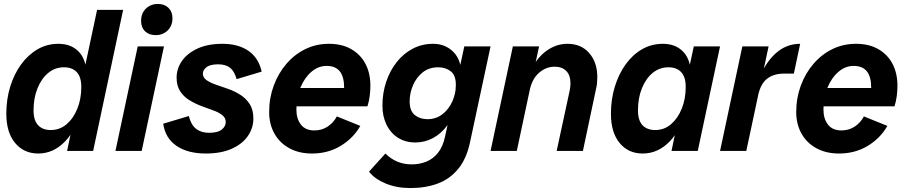

<svg xmlns="http://www.w3.org/2000/svg" viewBox="-20 -765 4611 973"><path d="M174 13Q101 13 56.5 -40.5Q12 -94 12 -189Q12 -261 31.5 -325Q51 -389 86.5 -438Q122 -487 170 -515Q218 -543 276 -543Q342 -543 380.5 -501.5Q419 -460 418 -383L394 -224Q370 -111 310.5 -49Q251 13 174 13ZM237 -106Q283 -106 317.5 -135.5Q352 -165 372 -214.5Q392 -264 392 -324Q392 -375 369 -399.5Q346 -424 304 -424Q259 -424 224.5 -395.5Q190 -367 170 -317.5Q150 -268 150 -206Q150 -155 173 -130.5Q196 -106 237 -106ZM320 0 349 -139 394 -265 404 -396 472 -715H604L452 0Z M769 -587Q735 -587 715 -606.5Q695 -626 695 -659Q695 -698 719.5 -721.5Q744 -745 780 -745Q814 -745 834 -725Q854 -705 854 -673Q854 -634 829.5 -610.5Q805 -587 769 -587ZM565 0 678 -530H811L698 0Z M1023 13Q932 13 875 -25.5Q818 -64 807 -138L937 -177Q948 -132 974 -112Q1000 -92 1039 -92Q1084 -92 1104 -108.5Q1124 -125 1124 -146Q1124 -168 1106 -182Q1088 -196 1059.5 -206Q1031 -216 999.5 -228Q968 -240 939.5 -257.5Q911 -275 893 -302.5Q875 -330 875 -372Q875 -417 902 -456Q929 -495 981 -519Q1033 -543 1107 -543Q1188 -543 1239.5 -507Q1291 -471 1306 -402L1179 -364Q1168 -404 1146 -421.5Q1124 -439 1086 -439Q1045 -439 1026.5 -424.5Q1008 -410 1008 -392Q1008 -372 1026.5 -359Q1045 -346 1074 -336Q1103 -326 1136 -314.5Q1169 -303 1198 -284.5Q1227 -266 1245.5 -237.5Q1264 -209 1264 -164Q1264 -116 1236 -75.5Q1208 -35 1154 -11Q1100 13 1023 13Z M1561 13Q1495 13 1446 -14Q1397 -41 1370.5 -88.5Q1344 -136 1344 -197Q1344 -268 1367 -330.5Q1390 -393 1431 -441Q1472 -489 1527 -516Q1582 -543 1647 -543Q1713 -543 1760 -516Q1807 -489 1832 -441.5Q1857 -394 1857 -331Q1857 -305 1853.5 -278Q1850 -251 1842 -226H1428L1448 -319H1765L1719 -265Q1722 -278 1723 -292Q1724 -306 1724 -320Q1724 -376 1702 -403.5Q1680 -431 1635 -431Q1593 -431 1558 -401Q1523 -371 1502.5 -321Q1482 -271 1482 -210Q1482 -163 1505 -133.5Q1528 -104 1573 -104Q1611 -104 1640.5 -123.5Q1670 -143 1687 -175L1806 -127Q1770 -64 1706 -25.5Q1642 13 1561 13Z M2060 188Q1990 188 1934.5 165Q1879 142 1850 105L1933 13Q1960 40 1993.5 54Q2027 68 2066 68Q2107 68 2141 54Q2175 40 2199.5 9.5Q2224 -21 2235 -71L2255 -163L2292 -265L2306 -405L2333 -530H2466L2363 -49Q2345 39 2302 91Q2259 143 2197.5 165.5Q2136 188 2060 188ZM2085 -43Q2035 -43 1997.5 -66.5Q1960 -90 1939 -132.5Q1918 -175 1918 -230Q1918 -293 1937 -350Q1956 -407 1990.5 -450.5Q2025 -494 2072 -518.5Q2119 -543 2175 -543Q2237 -543 2278 -501.5Q2319 -460 2318 -383L2292 -229Q2277 -170 2246 -128.5Q2215 -87 2173.5 -65Q2132 -43 2085 -43ZM2146 -161Q2190 -161 2222.5 -186.5Q2255 -212 2272.5 -251.5Q2290 -291 2290 -332Q2291 -383 2264.5 -403.5Q2238 -424 2201 -424Q2155 -424 2123 -399Q2091 -374 2073.5 -334Q2056 -294 2056 -251Q2056 -203 2082 -182Q2108 -161 2146 -161Z M2466 0 2579 -530H2712L2672 -346L2636 -306Q2651 -381 2683.5 -434Q2716 -487 2760.5 -515Q2805 -543 2856 -543Q2925 -543 2966 -496Q3007 -449 3007 -374Q3007 -359 3005.5 -343Q3004 -327 3000 -312L2934 0H2801L2867 -306Q2869 -317 2870 -325.5Q2871 -334 2871 -342Q2871 -384 2849.5 -405.5Q2828 -427 2791 -427Q2747 -427 2711.5 -396Q2676 -365 2664 -306L2599 0Z M3237 13Q3164 13 3120 -40.5Q3076 -94 3076 -189Q3076 -261 3095.5 -325Q3115 -389 3150 -438Q3185 -487 3233 -515Q3281 -543 3339 -543Q3405 -543 3443.5 -501.5Q3482 -460 3481 -383L3457 -224Q3434 -111 3374.5 -49Q3315 13 3237 13ZM3301 -106Q3346 -106 3380.5 -135.5Q3415 -165 3435 -214.5Q3455 -264 3455 -324Q3455 -375 3432 -399.5Q3409 -424 3368 -424Q3322 -424 3287.5 -395.5Q3253 -367 3233 -317.5Q3213 -268 3213 -206Q3213 -155 3236 -130.5Q3259 -106 3301 -106ZM3383 0 3412 -139 3458 -265 3467 -396 3496 -530H3629L3516 0Z M3629 0 3742 -530H3875L3762 0ZM3792 -252Q3811 -340 3844.5 -405.5Q3878 -471 3926 -507Q3974 -543 4035 -543L4003 -392H3952Q3902 -392 3868 -366.5Q3834 -341 3821 -278Z M4232 13Q4166 13 4117 -14Q4068 -41 4041.5 -88.5Q4015 -136 4015 -197Q4015 -268 4038 -330.5Q4061 -393 4102 -441Q4143 -489 4198 -516Q4253 -543 4318 -543Q4384 -543 4431 -516Q4478 -489 4503 -441.5Q4528 -394 4528 -331Q4528 -305 4524.5 -278Q4521 -251 4513 -226H4099L4119 -319H4436L4390 -265Q4393 -278 4394 -292Q4395 -306 4395 -320Q4395 -376 4373 -403.5Q4351 -431 4306 -431Q4264 -431 4229 -401Q4194 -371 4173.5 -321Q4153 -271 4153 -210Q4153 -163 4176 -133.5Q4199 -104 4244 -104Q4282 -104 4311.5 -123.5Q4341 -143 4358 -175L4477 -127Q4441 -64 4377 -25.5Q4313 13 4232 13Z"/></svg>

Font: Radio Canada Big SemiBold
Style: Italic
Weight: 600
Italic angle: -12°
Designer: Étienne Aubert Bonn
Foundry: Coppers and Brasses
Version: Version 1.001